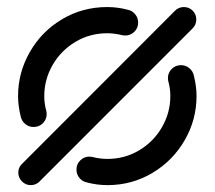

<svg xmlns="http://www.w3.org/2000/svg" viewBox="-20 -539 625 559"><path d="M33.3 -36.3Q33.3 -51.9 44.1 -61.9L489.6 -507.8Q494.4 -513 501.1 -515.7Q507.8 -518.5 515.2 -518.5Q530.4 -518.5 540.9 -508Q551.5 -497.4 551.5 -482.2Q551.5 -467 540.7 -456.3L95.2 -10.7Q90.4 -5.6 83.7 -2.8Q77 0 69.6 0Q54.8 0 44.1 -10.7Q33.3 -21.5 33.3 -36.3ZM40.4 -199.6Q32.6 -230.7 32.6 -259.3Q32.6 -327.8 66.9 -387.6Q101.1 -447.4 160.7 -483Q220.4 -518.5 292.2 -518.5Q322.2 -518.5 351.5 -510.7Q364.8 -508.1 373.5 -497.6Q382.2 -487 382.2 -473.3Q382.2 -457.4 371.1 -446.5Q360 -435.6 344.8 -435.6Q342.2 -435.6 337 -436.3Q313.3 -442.2 292.2 -442.2Q241.5 -442.2 199.4 -417Q157.4 -391.9 133.1 -349.6Q108.9 -307.4 108.9 -259.3Q108.9 -236.7 115.2 -214.4Q115.9 -209.3 115.9 -207Q115.9 -191.5 105 -180.4Q94.1 -169.3 77.8 -169.3Q64.1 -169.3 53.7 -177.8Q43.3 -186.3 40.4 -199.6ZM233.3 -7.8Q220 -10.4 211.3 -20.9Q202.6 -31.5 202.6 -45.2Q202.6 -61.1 213.7 -72Q224.8 -83 240 -83Q242.6 -83 247.8 -82.2Q271.5 -76.3 292.6 -76.3Q343.3 -76.3 385.4 -101.5Q427.4 -126.7 451.7 -168.9Q475.9 -211.1 475.9 -259.3Q475.9 -281.9 469.6 -304.1Q468.9 -309.3 468.9 -311.9Q468.9 -327 479.8 -338.1Q490.7 -349.3 507 -349.3Q520.7 -349.3 531.1 -340.7Q541.5 -332.2 544.4 -318.9Q552.2 -287.8 552.2 -259.3Q552.2 -190.7 517.8 -130.9Q483.3 -71.1 423.9 -35.6Q364.4 0 292.6 0Q263 0 233.3 -7.8Z"/></svg>

Font: 26F Galaxy Hebrew
Style: Bold
Weight: 700
Designer: C₂₉H₂₅N₃O₅
Version: Version 1.000